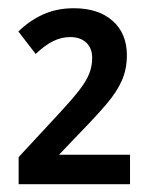

<svg xmlns="http://www.w3.org/2000/svg" viewBox="-20 -874 383 478"><path d="M303.7 -415.5H26.4V-482.9L127.4 -591.8Q157.7 -624.5 175.8 -647.5Q193.8 -670.4 201.7 -689.5Q209.5 -708.5 209.5 -730Q209.5 -753.9 194.8 -767.8Q180.2 -781.7 154.8 -781.7Q132.3 -781.7 111.6 -771.2Q90.8 -760.7 68.8 -739.7L25.9 -795.4Q51.3 -821.3 85.9 -837.4Q120.6 -853.5 163.6 -853.5Q225.1 -853.5 260.5 -822Q295.9 -790.5 295.9 -736.3Q295.9 -702.6 283.7 -674.3Q271.5 -646 245.6 -615.5Q219.7 -585 178.7 -543L127 -488.8H303.7Z"/></svg>

Font: Open Sans SemiCondensed SemiBold
Style: Regular
Weight: 600
Width: 4
Designer: Monotype Design Team
Foundry: Monotype Imaging Inc.
Version: Version 3.000